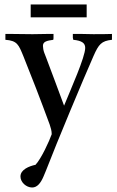

<svg xmlns="http://www.w3.org/2000/svg" viewBox="-20 -591 520 854"><path d="M365.5 -514V-571H116.5V-514ZM478 -440C450 -439 427 -439 395 -439C375 -439 361 -440 344 -440H304V-423L306 -414C345 -410 359 -399 359 -378C359 -337 295 -195 265 -121C238 -193 212 -265 184 -338L177 -356C173 -366 171 -380 171 -387C171 -406 188 -410 217 -414C218 -418 218 -421 218 -425V-440H189C170 -440 152 -439 128 -439H120C87 -439 61 -440 33 -440H4V-414C57 -410 63 -392 84 -341C118 -257 161 -146 201 -37C206 -22 210 -9 210 6C199 37 164 114 138 142C110 148 71 163 71 194C71 220 97 243 123 243C145 243 161 224 174 193L184 169C233 42 350 -238 396 -342C419 -394 431 -409 478 -414Z"/></svg>

Font: Sibila
Style: Regular
Weight: 400
Designer: Stefan Peev
Foundry: Context Ltd
Version: Version 1.000